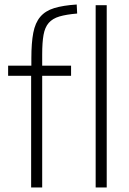

<svg xmlns="http://www.w3.org/2000/svg" viewBox="-20 -831 573 851"><path d="M118 -495H16V-540H119V-573Q119 -641 127.5 -685.5Q136 -730 158.5 -756.5Q181 -783 220 -795Q259 -807 320 -811L322 -771Q274 -767 243.5 -758Q213 -749 196 -729.5Q179 -710 173 -676.5Q167 -643 167 -590V-540H295V-495H167V0H118ZM404 -808H453V0H404Z"/></svg>

Font: Encode Sans Narrow
Style: ExtraLight
Weight: 200
Designer: Pablo Impallari, Andres Torresi
Foundry: Pablo Impallari, Andres Torresi
Version: Version 1.000; ttfautohint (v1.00) -l 8 -r 50 -G 200 -x 14 -